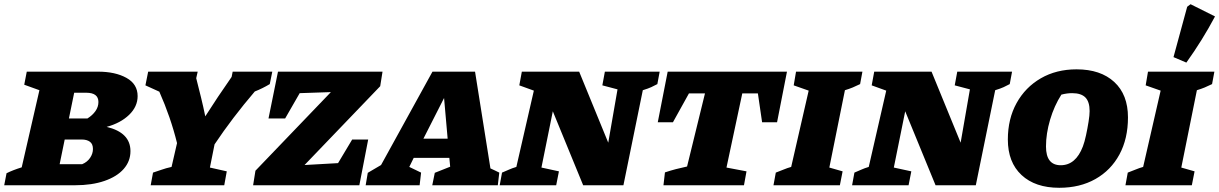

<svg xmlns="http://www.w3.org/2000/svg" viewBox="-44 -879 5785 911"><path d="M-24 0 -13 -57Q17 -72 59 -85L143 -451L71 -477L83 -539H421Q503 -539 556 -509.5Q609 -480 609 -423Q609 -373 568.5 -334Q528 -295 462 -277Q575 -250 575 -162Q575 -114 543 -77.5Q511 -41 451.5 -20.5Q392 0 312 0ZM365 -439H308L283 -317H371Q395 -332 409 -352Q423 -372 423 -395Q423 -439 365 -439ZM239 -100H346Q370 -110 383.5 -130Q397 -150 397 -172Q397 -196 382.5 -206.5Q368 -217 344 -217H263Z M671 0 682 -60Q701 -66 722 -73.5Q743 -81 770 -87L796 -200Q781 -261 760 -322Q739 -383 712 -444L646 -474L659 -539H894L887 -508Q899 -461 910 -416Q921 -371 930 -327Q958 -371 990 -419Q1022 -467 1055 -514L1060 -539H1248L1236 -480Q1201 -459 1165 -445Q1112 -383 1064 -320Q1016 -257 974 -194L952 -84L1032 -66L1020 0Z M1760 -470 1401 -96 1560 -105 1627 -217H1703L1661 0H1157L1168 -69L1526 -442L1378 -437L1309 -317H1230L1275 -539H1771Z M2283 -80Q2294 -75 2304.5 -70Q2315 -65 2325 -60L2318 0H2007L2019 -59L2092 -88L2088 -130H1919L1898 -87Q1926 -74 1954 -60L1947 0H1691L1701 -59L1764 -96L2008 -539H2210ZM1965 -221H2080L2063 -414Z M2826 -539H3086L3075 -480Q3060 -472 3046 -465.5Q3032 -459 3006 -451L2914 0H2723L2579 -351L2525 -84L2608 -66L2595 0H2327L2338 -60Q2355 -67 2370.5 -74Q2386 -81 2406 -87L2489 -449L2420 -474L2432 -539H2704L2842 -202L2886 -455L2814 -474Z M3690 -539 3643 -299H3572L3552 -436H3478L3403 -84L3498 -66L3486 0H3104L3111 -61Q3138 -70 3163 -76.5Q3188 -83 3216 -89L3301 -436H3225L3149 -299H3077L3124 -539Z M3626 0 3637 -60Q3656 -67 3674 -74.5Q3692 -82 3710 -87L3793 -449L3722 -474L3733 -539H4048L4037 -480Q4019 -471 4002 -464Q3985 -457 3965 -451L3891 -84L3954 -66L3941 0Z M4498 -539H4758L4747 -480Q4732 -472 4718 -465.5Q4704 -459 4678 -451L4586 0H4395L4251 -351L4197 -84L4280 -66L4267 0H3999L4010 -60Q4027 -67 4042.5 -74Q4058 -81 4078 -87L4161 -449L4092 -474L4104 -539H4376L4514 -202L4558 -455L4486 -474Z M4982 12Q4868 12 4803 -48.5Q4738 -109 4738 -217Q4738 -315 4779.5 -390Q4821 -465 4894.5 -507.5Q4968 -550 5064 -550Q5178 -550 5243 -490Q5308 -430 5308 -322Q5308 -221 5267.5 -146Q5227 -71 5153.5 -29.5Q5080 12 4982 12ZM4989 -95Q5060 -95 5094 -184Q5102 -205 5109 -237.5Q5116 -270 5121 -301.5Q5126 -333 5126 -352Q5126 -396 5106 -416.5Q5086 -437 5043 -437Q5018 -437 4992 -430Q4958 -377 4938.5 -311Q4919 -245 4919 -184Q4919 -95 4989 -95Z M5296 0 5307 -60Q5326 -67 5344 -74.5Q5362 -82 5380 -87L5463 -449L5392 -474L5403 -539H5718L5707 -480Q5689 -471 5672 -464Q5655 -457 5635 -451L5561 -84L5624 -66L5611 0ZM5585 -582 5524 -608 5589 -847 5605 -859 5721 -801Q5661 -688 5585 -582Z"/></svg>

Font: Piazzolla SC ExtraBold
Style: Italic
Weight: 800
Italic angle: -11.3°
Designer: Juan Pablo del Peral
Foundry: Huerta Tipografica
Version: Version 1.330